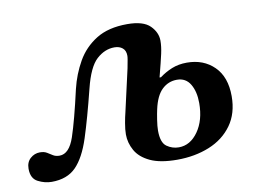

<svg xmlns="http://www.w3.org/2000/svg" viewBox="-73 -565 882 660"><g transform="rotate(-10 368.0 -234.5)"><path d="M58 10Q34 10 10.5 -2Q-13 -14 -13 -48Q-13 -71 1.5 -84Q16 -97 35 -97Q50 -97 59.5 -91Q69 -85 78 -79.5Q87 -74 100 -74Q134 -74 152.5 -129Q171 -184 195 -290Q207 -340 231.5 -383Q256 -426 298.5 -452.5Q341 -479 407 -479Q463 -479 486.5 -455.5Q510 -432 510 -403Q510 -383 504.5 -358Q499 -333 485 -279H490Q510 -294 533.5 -303.5Q557 -313 586 -313Q644 -313 681 -276.5Q718 -240 718 -173Q718 -113 688.5 -72Q659 -31 608.5 -10.5Q558 10 496 10Q437 10 402 -6.5Q367 -23 352 -50Q337 -77 337 -106Q337 -123 341 -145.5Q345 -168 348 -179L382 -329Q386 -350 387.5 -358.5Q389 -367 389 -372Q389 -390 378 -399Q367 -408 350 -408Q316 -408 287.5 -382Q259 -356 241 -283Q216 -183 195 -118Q174 -53 143 -21.5Q112 10 58 10ZM509 -31Q549 -31 576.5 -70Q604 -109 604 -169Q604 -209 588.5 -235Q573 -261 542 -261Q512 -261 490 -240Q468 -219 458 -173Q455 -160 451.5 -137.5Q448 -115 448 -100Q448 -58 467 -44.5Q486 -31 509 -31Z"/></g></svg>

Font: STIX Two Text SemiBold
Style: Italic
Weight: 600
Italic angle: -12°
Designer: Ross Mills, John Hudson & Paul Hanslow, Tiro Typeworks Ltd; with prior portions MicroPress Inc. and Coen Hoffman, Elsevi
Foundry: Tiro Typeworks Ltd
Version: Version 2.13 b171